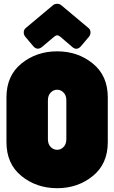

<svg xmlns="http://www.w3.org/2000/svg" viewBox="-20 -980 601 1010"><path d="M14 -468Q14 -582 93 -646Q172 -710 281 -710Q389 -710 468 -646Q547 -582 547 -468V-232Q547 -118 468 -54Q389 10 281 10Q172 10 93 -54Q14 -118 14 -232ZM112 -788Q104 -799 105 -812Q106 -825 116 -833L258 -952Q267 -960 281 -960Q294 -960 303 -952L445 -833Q455 -825 456 -812Q457 -799 449 -788L406 -737Q384 -712 360 -733L297 -787Q281 -801 265 -787L201 -733Q176 -713 155 -737ZM232 -248Q232 -222 246.5 -207Q261 -192 281 -192Q300 -192 314.5 -207Q329 -222 329 -248V-452Q329 -478 314.5 -493Q300 -508 281 -508Q261 -508 246.5 -493Q232 -478 232 -452Z"/></svg>

Font: LT Crewmate
Style: Regular
Weight: 400
Designer: Daniel Lyons
Foundry: LyonsType
Version: Version 1.001;FEAKit 1.0